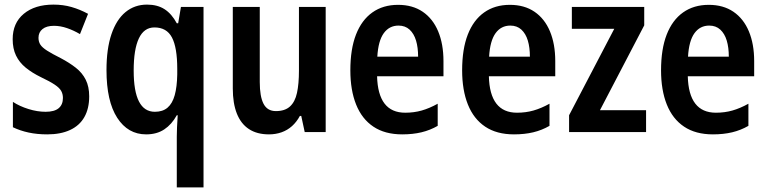

<svg xmlns="http://www.w3.org/2000/svg" viewBox="-20 -573 3331 833"><path d="M367 -155Q367 -102 346 -65Q325 -28 284 -9Q243 10 185 10Q141 10 104 2Q67 -6 36 -21V-131Q65 -112 103.5 -100Q142 -88 178 -88Q216 -88 234.5 -103.5Q253 -119 253 -148Q253 -165 245.5 -178.5Q238 -192 217 -206Q196 -220 158 -238Q119 -257 91.5 -279.5Q64 -302 49.5 -332Q35 -362 35 -403Q35 -473 83 -513Q131 -553 212 -553Q254 -553 290.5 -542.5Q327 -532 362 -513L327 -425Q300 -441 271 -451Q242 -461 214 -461Q182 -461 164.5 -447Q147 -433 147 -409Q147 -392 155 -379.5Q163 -367 184 -353.5Q205 -340 243 -321Q281 -301 309 -279Q337 -257 352 -227Q367 -197 367 -155Z M747 20Q747 3 748 -21Q749 -45 751 -73H747Q725 -33 692.5 -11.5Q660 10 614 10Q535 10 488.5 -62Q442 -134 442 -269Q442 -361 463.5 -424.5Q485 -488 524.5 -520.5Q564 -553 618 -553Q663 -553 694 -533Q725 -513 747 -472H753L765 -543H863V240H747ZM652 -88Q686 -88 707 -106Q728 -124 738 -160Q748 -196 749 -250V-274Q749 -367 726 -410.5Q703 -454 650 -454Q605 -454 582.5 -406.5Q560 -359 560 -267Q560 -177 583 -132.5Q606 -88 652 -88Z M1393 -543V0H1302L1287 -70H1281Q1267 -44 1247 -26Q1227 -8 1201.5 1Q1176 10 1147 10Q1095 10 1060 -13Q1025 -36 1007.5 -80.5Q990 -125 990 -189V-543H1107V-217Q1107 -154 1123.5 -122.5Q1140 -91 1177 -91Q1216 -91 1238 -111Q1260 -131 1268.5 -170Q1277 -209 1277 -267V-543Z M1707 -552Q1770 -552 1814 -522Q1858 -492 1881 -437Q1904 -382 1904 -308V-242H1616Q1618 -163 1648.5 -123.5Q1679 -84 1738 -84Q1776 -84 1809.5 -93.5Q1843 -103 1879 -123V-27Q1846 -8 1808.5 1Q1771 10 1725 10Q1650 10 1600 -23.5Q1550 -57 1525 -119.5Q1500 -182 1500 -268Q1500 -360 1524.5 -423Q1549 -486 1595.5 -519Q1642 -552 1707 -552ZM1709 -462Q1669 -462 1645 -429Q1621 -396 1617 -327H1794Q1794 -367 1785 -397Q1776 -427 1757 -444.5Q1738 -462 1709 -462Z M2192 -552Q2255 -552 2299 -522Q2343 -492 2366 -437Q2389 -382 2389 -308V-242H2101Q2103 -163 2133.5 -123.5Q2164 -84 2223 -84Q2261 -84 2294.5 -93.5Q2328 -103 2364 -123V-27Q2331 -8 2293.5 1Q2256 10 2210 10Q2135 10 2085 -23.5Q2035 -57 2010 -119.5Q1985 -182 1985 -268Q1985 -360 2009.5 -423Q2034 -486 2080.5 -519Q2127 -552 2192 -552ZM2194 -462Q2154 -462 2130 -429Q2106 -396 2102 -327H2279Q2279 -367 2270 -397Q2261 -427 2242 -444.5Q2223 -462 2194 -462Z M2783 0H2449V-73L2645 -448H2461V-543H2775V-463L2583 -95H2783Z M3055 -552Q3118 -552 3162 -522Q3206 -492 3229 -437Q3252 -382 3252 -308V-242H2964Q2966 -163 2996.5 -123.5Q3027 -84 3086 -84Q3124 -84 3157.5 -93.5Q3191 -103 3227 -123V-27Q3194 -8 3156.5 1Q3119 10 3073 10Q2998 10 2948 -23.5Q2898 -57 2873 -119.5Q2848 -182 2848 -268Q2848 -360 2872.5 -423Q2897 -486 2943.5 -519Q2990 -552 3055 -552ZM3057 -462Q3017 -462 2993 -429Q2969 -396 2965 -327H3142Q3142 -367 3133 -397Q3124 -427 3105 -444.5Q3086 -462 3057 -462Z"/></svg>

Font: Noto Sans Khmer Condensed SemiBold
Style: Regular
Weight: 600
Width: 3
Designer: Danh Hong and the Monotype Design Team
Foundry: Monotype Imaging Inc.
Version: Version 2.004